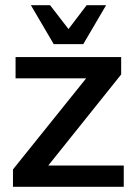

<svg xmlns="http://www.w3.org/2000/svg" viewBox="-20 -720 527 740"><path d="M166 -82H457V0H30V-67L312 -418H40V-500H447V-433ZM389 -700 301 -550H187L99 -700H173L244 -608L314 -700Z"/></svg>

Font: Fivo Sans Med
Style: Regular
Weight: 450
Designer: Alexander Slobzheninov
Foundry: Alexander Slobzheninov
Version: 1.0